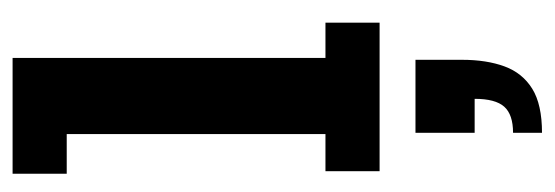

<svg xmlns="http://www.w3.org/2000/svg" viewBox="-308 -315 881 305"><g transform="rotate(-90 132.5 -162.5)"><path d="M13 0V-86H72V-497H9V-583H193V-86H249V0ZM74 258V212Q103 212 115.5 198Q128 184 128 151H74V57H190V131Q190 170 179.5 198.5Q169 227 144 242.5Q119 258 74 258Z"/></g></svg>

Font: Rokkitt SemiBold
Style: Bold
Weight: 700
Version: Version 3.103